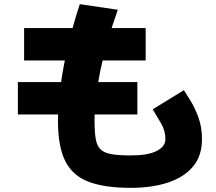

<svg xmlns="http://www.w3.org/2000/svg" viewBox="-20 -832 1040 924"><path d="M715 -306 865 -398Q877 -380 897.5 -346.5Q918 -313 935 -266.5Q952 -220 952 -162Q952 -81 908 -29.5Q864 22 787 47Q710 72 610 72Q484 72 407 43Q330 14 294.5 -56Q259 -126 259 -249Q259 -330 272 -423.5Q285 -517 308.5 -616Q332 -715 364 -812L547 -785Q491 -628 463 -492.5Q435 -357 435 -249Q435 -195 441 -162Q447 -129 464.5 -112.5Q482 -96 517 -90Q552 -84 610 -84Q692 -84 734 -105.5Q776 -127 776 -162Q776 -203 755.5 -237.5Q735 -272 715 -306ZM681 -697V-541H96V-697ZM641 -437V-281H66V-437Z"/></svg>

Font: Murecho Thin Black
Style: Regular
Weight: 900
Version: Version 1.010